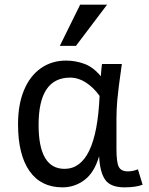

<svg xmlns="http://www.w3.org/2000/svg" viewBox="-20 -786 635 821"><path d="M589.8 3.9Q560.5 15.1 512.2 15.1Q453.1 15.1 430.2 -16.8Q407.2 -48.8 403.8 -118.2Q383.8 -48.8 341.8 -16.8Q299.8 15.1 247.1 15.1Q154.8 15.1 106 -54.9Q57.1 -125 57.1 -254.9Q57.1 -338.9 82.5 -400.1Q107.9 -461.4 154.5 -494.1Q201.2 -526.9 262.2 -526.9Q303.2 -526.9 341.1 -512.9Q378.9 -499 411.1 -460Q414.1 -500 416 -512.2H501Q485.4 -402.8 481.7 -359.9Q478 -316.9 478 -280.8V-148.9Q478 -92.3 487.8 -72.8Q497.6 -53.2 526.9 -53.2Q547.9 -53.2 569.8 -62ZM255.9 -64Q392.6 -64 405.8 -376Q379.9 -412.1 347.4 -433.1Q314.9 -454.1 279.8 -454.1Q145 -454.1 145 -252Q145 -64 255.9 -64ZM304.7 -589.8H235.8L322.8 -766.1H438Z"/></svg>

Font: ClearSansRegular
Style: Regular
Weight: 400
Foundry: Intel Corporation
Version: Version 1.00